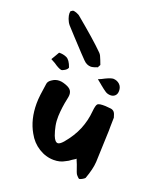

<svg xmlns="http://www.w3.org/2000/svg" viewBox="-137 -841 751 907"><g transform="rotate(20 238.0 -387.5)"><path d="M242 -536Q220 -536 203 -554L178 -580Q142 -618 118 -644.5Q94 -671 81 -685Q71 -697 65.5 -712.5Q60 -728 60 -740Q62 -748 61 -748.5Q60 -749 61 -749Q62 -749 70 -755Q75 -758 89 -753Q103 -748 110 -741Q157 -702 193.5 -670Q230 -638 256 -612Q261 -607 264.5 -600Q268 -593 273 -580L281 -559L274 -546Q273 -546 272 -545Q259 -538 242 -536ZM114 -474Q100 -477 76 -494L54 -506Q59 -514 65 -524.5Q71 -535 78 -547Q98 -548 116 -540Q134 -532 146 -497Q144 -488 132 -480.5Q120 -473 114 -474ZM272 -542Q269 -538 269 -538.5Q269 -539 272 -543L274 -546Q277 -548 272 -542ZM375 -441Q360 -441 349 -448Q338 -455 316 -473Q318 -472 312 -476.5Q306 -481 293 -492Q301 -495 308.5 -498.5Q316 -502 323 -506Q350 -519 362 -519Q381 -518 393.5 -506Q406 -494 406 -474Q406 -458 397 -449.5Q388 -441 375 -441ZM371 -19Q369 -19 362.5 -25.5Q356 -32 353 -37Q349 -45 345.5 -56Q342 -67 337 -80L329 -99L327 -105L324 -102L308 -92Q302 -87 295.5 -83Q289 -79 282 -76Q259 -62 227 -62Q187 -62 151 -84.5Q115 -107 94 -146Q60 -205 60 -285Q60 -305 63 -330Q66 -355 71 -386Q72 -401 90 -412Q106 -423 125 -423Q136 -423 146 -420Q171 -413 181.5 -403Q192 -393 192 -376Q192 -369 189 -355Q179 -310 177 -265Q176 -240 180.5 -216.5Q185 -193 193 -171Q204 -143 218 -143Q228 -143 244 -161Q281 -205 299 -249Q317 -293 321 -340Q324 -372 331 -379Q334 -382 344 -384Q349 -385 355.5 -385Q362 -385 370 -385Q388 -384 398 -382.5Q408 -381 414.5 -374Q421 -367 426 -347L425 -300Q425 -293 425 -281.5Q425 -270 424 -256L419 -122Q417 -86 398 -34Q396 -31 387 -25.5Q378 -20 371 -19Z"/></g></svg>

Font: Mansalva
Style: Regular
Weight: 400
Designer: Carolina Short
Foundry: Carolina Short
Version: Version 2.112; ttfautohint (v1.8.4.7-5d5b)